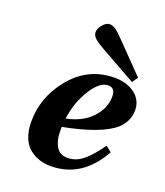

<svg xmlns="http://www.w3.org/2000/svg" viewBox="-138 -834 808 940"><g transform="rotate(20 266.0 -364.0)"><path d="M219 -680Q219 -699 236.5 -719.5Q254 -740 272 -740Q287 -740 302.5 -729.5Q318 -719 346 -690L491 -541L470 -511L287 -614Q254 -632 236.5 -647Q219 -662 219 -680ZM73 -161Q73 -286 154 -388Q245 -502 384 -502Q449 -502 490.5 -470Q532 -438 532 -386Q532 -328 486 -286Q417 -225 222 -187V-163Q222 -117 240.5 -85.5Q259 -54 300 -54Q343 -54 380 -84Q417 -114 460 -176L490 -152Q399 12 236 12Q206 12 179.5 4Q153 -4 128 -22.5Q103 -41 88 -76.5Q73 -112 73 -161ZM226 -232Q310 -249 357 -299.5Q404 -350 404 -412Q404 -456 367 -456Q323 -456 280 -387Q237 -318 226 -232Z"/></g></svg>

Font: Heuristica
Style: Bold Italic
Weight: 700
Italic angle: -13°
Version: Version 1.0.2